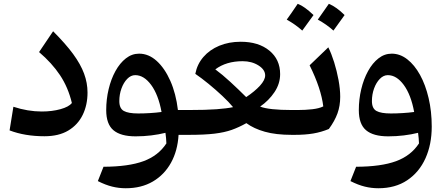

<svg xmlns="http://www.w3.org/2000/svg" viewBox="-20 -708 2339 1008"><path d="M439.5 -222.2Q439.5 -156.7 414.1 -104.7Q388.7 -52.7 338.6 -22.7Q288.6 7.3 213.4 7.3Q110.4 7.3 30.3 -23.4L50.3 -147.5Q126 -122.6 199.2 -122.6Q253.4 -122.6 297.4 -134.8Q341.3 -147 357.4 -167Q337.9 -249 295.2 -313.2Q252.4 -377.4 185.1 -434.6L258.8 -543.9Q324.2 -478.5 363.8 -424.6Q403.3 -370.6 421.4 -321.5Q439.5 -272.5 439.5 -222.2Z M710.4 -426.3Q760.3 -426.3 802.5 -388.2Q844.7 -350.1 874.3 -283.4Q903.8 -216.8 914.1 -130.4H970.2V0H917.5Q912.6 83.5 877.7 146.5Q842.8 209.5 782.5 244.9Q722.2 280.3 640.1 280.3Q604 280.3 569.1 271.7Q534.2 263.2 493.7 242.7L523.4 167.5Q654.8 167 733.2 138.2Q811.5 109.4 853.5 44.9Q853 30.3 851.8 17.3Q850.6 4.4 848.6 -10.7Q814 -2 773.9 2.9Q733.9 7.8 691.9 7.8Q613.8 7.8 575.7 -24.2Q537.6 -56.2 537.6 -129.9Q537.6 -186.5 550.3 -239.7Q563 -293 586.2 -335Q609.4 -377 640.9 -401.6Q672.4 -426.3 710.4 -426.3ZM689.9 -313.5Q667 -313.5 647.9 -293.9Q628.9 -274.4 617.7 -243.4Q606.4 -212.4 606.4 -177.2Q606.4 -138.7 630.1 -125.5Q653.8 -112.3 706.1 -112.3Q734.9 -112.3 767.3 -114.3Q799.8 -116.2 828.1 -120.1Q811.5 -210.4 773.7 -262Q735.8 -313.5 689.9 -313.5Z M1243.7 -488.8Q1337.4 -488.8 1394 -442.4Q1450.7 -396 1450.7 -318.8Q1450.7 -268.6 1421.1 -224.4Q1391.6 -180.2 1345.7 -148.4Q1391.6 -130.4 1512.2 -130.4H1512.7V0H1512.2Q1428.2 0 1370.4 -16.4Q1312.5 -32.7 1273.4 -61.5Q1234.4 -39.6 1196.5 -26.1Q1158.7 -12.7 1106 -6.3Q1053.2 0 970.2 0Q963.9 0 958 -7.6Q952.1 -15.1 952.1 -34.7V-95.7Q952.1 -114.7 957.3 -122.6Q962.4 -130.4 970.2 -130.4Q1062 -130.4 1116.9 -134.5Q1171.9 -138.7 1203.6 -145.5Q1181.6 -172.4 1147.2 -204.6Q1112.8 -236.8 1075.2 -267.6Q1037.6 -298.3 1005.4 -320.3Q1015.1 -371.1 1047.9 -408.9Q1080.6 -446.8 1131.1 -467.8Q1181.6 -488.8 1243.7 -488.8ZM1253.9 -386.7Q1167.5 -386.7 1110.4 -343.8Q1146.5 -317.4 1189.7 -277.6Q1232.9 -237.8 1272.5 -198.2Q1317.9 -228.5 1345 -258.3Q1372.1 -288.1 1372.1 -312Q1372.1 -342.3 1336.9 -364.5Q1301.8 -386.7 1253.9 -386.7Z M1485.4 -605Q1507.8 -635.7 1543 -688Q1579.1 -674.3 1626 -628.9Q1586.9 -574.7 1566.9 -547.4Q1531.2 -579.6 1485.4 -605ZM1648.4 -605 1706.5 -688Q1746.6 -671.4 1789.1 -628.9Q1767.1 -597.7 1730.5 -547.4Q1693.8 -580.6 1648.4 -605ZM1512.7 0Q1503.4 0 1499 -7.8Q1494.6 -15.6 1494.6 -34.7V-95.7Q1494.6 -114.7 1499 -122.6Q1503.4 -130.4 1512.7 -130.4H1543Q1583.5 -130.4 1619.6 -134.5Q1655.8 -138.7 1677.2 -149.4Q1666 -243.2 1605.5 -365.2L1703.6 -459.5Q1720.2 -426.3 1734.4 -380.9Q1748.5 -335.4 1757.3 -287.8Q1766.1 -240.2 1766.1 -199.7Q1766.1 -152.3 1751.7 -112.5Q1737.3 -72.8 1706.5 -30.8Q1666.5 -14.2 1624.3 -7.1Q1582 0 1526.9 0Z M1966.3 280.3Q1930.2 280.3 1895.3 271.7Q1860.4 263.2 1819.8 242.7L1849.6 167.5Q1981 167 2059.3 138.2Q2137.7 109.4 2179.7 44.9Q2179.2 30.3 2178 17.3Q2176.8 4.4 2174.8 -10.7Q2140.1 -2 2100.1 2.9Q2060.1 7.8 2018.1 7.8Q1939.9 7.8 1901.9 -24.2Q1863.8 -56.2 1863.8 -129.9Q1863.8 -186.5 1876.5 -239.7Q1889.2 -293 1912.4 -335Q1935.5 -377 1967 -401.6Q1998.5 -426.3 2036.6 -426.3Q2080.1 -426.3 2118.2 -396.7Q2156.2 -367.2 2185.1 -314.9Q2213.9 -262.7 2230.2 -193.1Q2246.6 -123.5 2246.6 -43.5Q2246.6 50.3 2213.6 123.3Q2180.7 196.3 2117.9 238.3Q2055.2 280.3 1966.3 280.3ZM2154.3 -120.1Q2137.7 -210.4 2099.9 -262Q2062 -313.5 2016.1 -313.5Q1993.2 -313.5 1974.1 -293.9Q1955.1 -274.4 1943.8 -243.4Q1932.6 -212.4 1932.6 -177.2Q1932.6 -138.7 1956.3 -125.5Q1980 -112.3 2032.2 -112.3Q2061 -112.3 2093.5 -114.3Q2126 -116.2 2154.3 -120.1Z"/></svg>

Font: Pinar-DS1-FD SemiBold
Style: Regular
Weight: 600
Designer: Amin Abedi
Version: Version 3.000